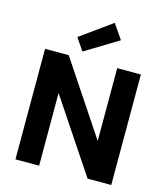

<svg xmlns="http://www.w3.org/2000/svg" viewBox="-136 -1070 1026 1175"><g transform="rotate(15 376.5 -482.0)"><path d="M73 0V-700H223L530 -239V-700H680V0H530L223 -460V0ZM298 -743 245 -821 444 -964 508 -871Z"/></g></svg>

Font: DM Sans 9pt Black
Style: Regular
Weight: 900
Version: Version 4.004;gftools[0.9.30]